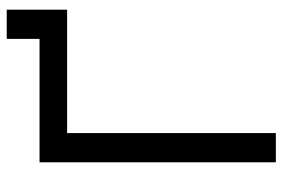

<svg xmlns="http://www.w3.org/2000/svg" viewBox="-158 -702 860 585"><g transform="rotate(-90 272.5 -410.0)"><path d="M70 0V-720H446V-820H535V-636H159V0Z"/></g></svg>

Font: Manrope Medium
Style: Medium
Weight: 500
Designer: Mikhail Sharanda
Foundry: Mikhail Sharanda
Version: Version 4.000;hotconv 1.0.109;makeotfexe 2.5.65596